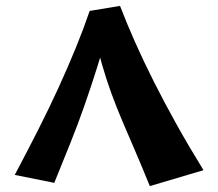

<svg xmlns="http://www.w3.org/2000/svg" viewBox="-20 -624 740 651"><path d="M488 7Q462 -57 439 -110.5Q416 -164 395.5 -212Q375 -260 357.5 -308Q340 -356 325 -408.5Q310 -461 297 -524L387 -604Q410 -544 438.5 -480Q467 -416 502 -346.5Q537 -277 578.5 -202.5Q620 -128 670 -47ZM164 -4 30 -31Q72 -110 109.5 -184Q147 -258 179 -328Q211 -398 237.5 -463Q264 -528 284 -587L387 -604L345 -525Q329 -458 309 -394.5Q289 -331 267 -268Q245 -205 219 -140Q193 -75 164 -4Z"/></svg>

Font: Marhey Medium
Style: Regular
Weight: 500
Designer: Nur Syamsi & Bustanul Arifin
Foundry: Namelatype
Version: Version 1.000